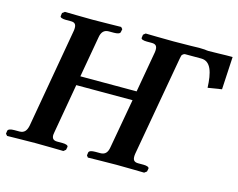

<svg xmlns="http://www.w3.org/2000/svg" viewBox="-92 -785 1143 923"><g transform="rotate(15 479.5 -323.0)"><path d="M504 -75C500 -50 489 -35 465 -35H439C420 -35 409 -31 407 -23L405 -8L412 1C412 1 519 -1 554 -1C593 -1 692 1 692 1L704 -8L707 -23C708 -31 695 -35 679 -35H653C634 -35 626 -43 626 -61C626 -64 626 -69 627 -75L715 -571C717 -581 718 -587 720 -589H718C725 -597 730 -600 735 -600H815C864 -600 878 -546 881 -472L950 -483L959 -646C946 -646 910 -646 893 -645C876 -645 859 -644 839 -644C833 -644 828 -645 820 -646C812 -646 802 -647 792 -647L754 -646C725 -646 686 -645 665 -645C626 -645 526 -647 526 -647L515 -638L513 -623C511 -615 524 -611 541 -611H566C585 -611 593 -603 593 -585C593 -582 593 -577 592 -571L556 -367H276L312 -571C316 -596 328 -611 352 -611H378C396 -611 408 -615 409 -623L412 -638L404 -647C404 -647 297 -645 262 -645C223 -645 124 -647 124 -647L112 -638L110 -623C108 -615 122 -611 138 -611H164C182 -611 190 -603 190 -585C190 -582 190 -577 189 -571L102 -75C97 -50 86 -35 62 -35H36C18 -35 6 -31 4 -23L2 -8L10 1C10 1 116 -1 151 -1C190 -1 290 1 290 1L301 -8L304 -23C305 -31 292 -35 276 -35H250C231 -35 223 -43 223 -61C223 -64 224 -69 225 -75L268 -321H548Z"/></g></svg>

Font: Linux Libertine O
Style: Bold Italic
Weight: 700
Italic angle: -11.5°
Designer: Philipp H. Poll
Foundry: Philipp H. Poll
Version: Version 4.1.0